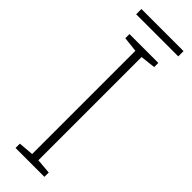

<svg xmlns="http://www.w3.org/2000/svg" viewBox="-279 -841 851 851"><g transform="rotate(45 147.0 -415.0)"><path d="M280 -830H16V-797H280ZM238 0V-27L167 -33V-680L238 -688V-714H57V-688L128 -680V-33L57 -27V0Z"/></g></svg>

Font: Noto Sans Sinhala ExtraLight
Style: Regular
Weight: 200
Designer: Jelle Bosma - Monotype Design Team
Foundry: Monotype Imaging Inc.
Version: Version 2.006